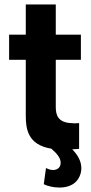

<svg xmlns="http://www.w3.org/2000/svg" viewBox="-20 -670 411 864"><path d="M305 2C314 1 325 1 336 0V-116C330 -116 323 -115 317 -115C311 -115 306 -116 300 -116C240 -119 231 -154 231 -188V-401H344V-514H231V-650H96V-514H21V-401H96V-150C96 -90 105 -18 211 -1C237 21 253 42 253 62C253 84 238 95 219 95C209 95 198 92 187 86L177 159C193 167 220 174 248 174C288 174 329 159 343 110C345 102 346 95 346 87C346 59 333 30 305 2Z"/></svg>

Font: Arthouse Owned
Style: Bold
Weight: 700
Designer: Jeremy Tribby
Foundry: Tribby Type
Version: Version 1.000;PS 001.000;hotconv 1.0.88;makeotf.lib2.5.64775